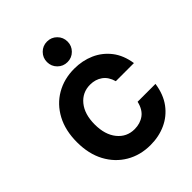

<svg xmlns="http://www.w3.org/2000/svg" viewBox="-201 -805 924 924"><g transform="rotate(-45 261.0 -342.5)"><path d="M280 10Q210.8 10 156.2 -22.1Q101.7 -54.2 70.4 -112.5Q39.2 -170.8 39.2 -250Q39.2 -330 70.4 -388.3Q101.7 -446.7 156.2 -478.3Q210.8 -510 280 -510Q335.8 -510 382.9 -489.2Q430 -468.3 461.7 -427.5Q493.3 -386.7 502.5 -325.8H379.2Q368.3 -364.2 342.1 -382.9Q315.8 -401.7 280 -401.7Q226.7 -401.7 193.3 -360.8Q160 -320 160 -250Q160 -180.8 193.3 -139.6Q226.7 -98.3 280 -98.3Q318.3 -98.3 345.8 -118.3Q373.3 -138.3 383.3 -181.7H505Q495.8 -118.3 464.2 -75.8Q432.5 -33.3 385 -11.7Q337.5 10 280 10ZM280 -555Q250.8 -555 230.4 -575.4Q210 -595.8 210 -625Q210 -654.2 230.4 -674.6Q250.8 -695 280 -695Q309.2 -695 329.6 -674.6Q350 -654.2 350 -625Q350 -595.8 329.6 -575.4Q309.2 -555 280 -555Z"/></g></svg>

Font: Funnel Sans SemiBold
Style: Regular
Weight: 600
Designer: NORD ID, Kristian Moeller
Foundry: Dicotype
Version: Version 1.000